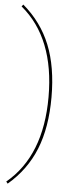

<svg xmlns="http://www.w3.org/2000/svg" viewBox="-61 -771 375 972"><g transform="rotate(5 126.5 -285.0)"><path d="M17 170 9 160Q185 14 185 -285Q185 -584 9 -730L17 -740Q111 -660 155.5 -549.5Q200 -439 200 -285Q200 -131 155.5 -20.5Q111 90 17 170Z"/></g></svg>

Font: Elaine Sans Thin
Style: Regular
Weight: 250
Designer: Wei Huang
Foundry: Wei Huang
Version: Version 2.001;December 24, 2019;FontCreator 12.0.0.2547 64-b